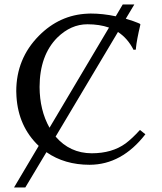

<svg xmlns="http://www.w3.org/2000/svg" viewBox="-20 -718 717 848"><path d="M185.1 -45.9 91.8 109.9H42L150.9 -73.7Q61 -159.2 52.7 -292Q52.2 -304.2 51.8 -314.9Q51.8 -459 151.9 -560.1Q243.2 -652.3 366.7 -657.7Q374 -658.2 379.9 -658.2Q434.6 -658.2 491.2 -646L522 -698.2H573.2L535.6 -635.3Q552.7 -630.4 568.4 -624.8Q584 -619.1 590.8 -616.2L598.1 -612.8L600.1 -609.9Q583.5 -539.6 580.6 -506.8Q580.1 -502.4 580.1 -499L569.8 -498Q543.5 -549.3 501 -576.7L225.6 -114.7Q288.6 -41.5 384.8 -41Q475.1 -41 534.7 -84.5Q564 -106.4 598.1 -144L622.1 -125Q518.1 9.3 376 9.8Q265.1 9.8 185.1 -45.9ZM198.7 -153.8 461.4 -596.2Q419.4 -610.8 366.2 -610.8Q293 -610.8 232.9 -551.8Q155.3 -473.6 154.8 -334Q155.3 -231 198.7 -153.8Z"/></svg>

Font: Linux Biolinum O
Style: Regular
Weight: 400
Designer: Philipp H. Poll
Foundry: Philipp H. Poll
Version: Version 1.0.4